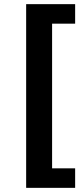

<svg xmlns="http://www.w3.org/2000/svg" viewBox="-20 -725 394 925"><path d="M106 180V-705H342V-611H231V86H342V180Z"/></svg>

Font: Nunito Sans 12pt ExtraLight 12pt
Style: Bold
Weight: 700
Version: Version 3.101;gftools[0.9.27]